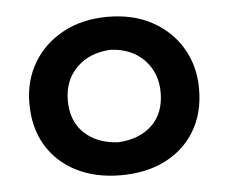

<svg xmlns="http://www.w3.org/2000/svg" viewBox="-39 -802 610 513"><g transform="rotate(-5 266.0 -545.5)"><path d="M266.1 -333Q198.2 -333 147 -358.9Q95.7 -384.8 67.1 -432.4Q38.6 -480 38.6 -545.4Q38.6 -606 67.1 -654.1Q95.7 -702.1 147.2 -730Q198.7 -757.8 267.1 -757.8Q335 -757.8 386 -730Q437 -702.1 465.3 -654.1Q493.7 -606 493.7 -545.4Q493.7 -480 465.1 -432.4Q436.5 -384.8 385.5 -358.9Q334.5 -333 266.1 -333ZM266.1 -421.4Q322.8 -424.3 356.7 -456.3Q390.6 -488.3 390.6 -544.4Q390.6 -596.7 357.2 -631.6Q323.7 -666.5 267.1 -669.4Q210.4 -666.5 176 -632.3Q141.6 -598.1 141.6 -544.4Q141.6 -488.3 175.8 -456.3Q210 -424.3 266.1 -421.4Z"/></g></svg>

Font: Pinar-DS1-FD SemiBold
Style: Regular
Weight: 600
Designer: Amin Abedi
Version: Version 3.000